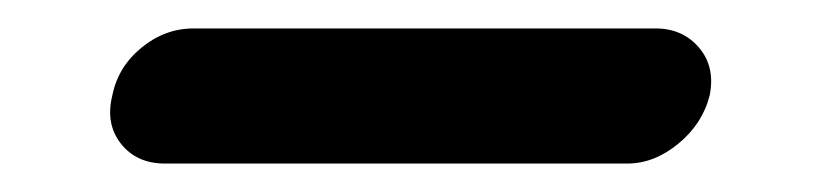

<svg xmlns="http://www.w3.org/2000/svg" viewBox="-20 -67 579 135"><path d="M96 48Q76 48 65 34Q54 20 59 0Q63 -20 79.5 -33.5Q96 -47 116 -47H441Q460 -47 471.5 -33.5Q483 -20 479 0Q474 20 457 34Q440 48 421 48Z"/></svg>

Font: VDS
Style: Italic
Weight: 400
Designer: artmaker
Foundry: artmaker
Version: Version 1.000 2009 initial release